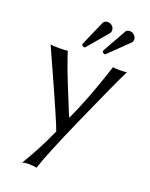

<svg xmlns="http://www.w3.org/2000/svg" viewBox="-163 -742 833 1064"><g transform="rotate(20 253.0 -210.0)"><path d="M27.8 -432.1Q42 -429.2 80.1 -429.2Q115.7 -429.2 128.9 -432.1L140.6 -397.5L152.3 -364.3L165 -329.1L177.7 -296.4L191.9 -260.7L205.1 -228Q208 -219.7 219.7 -191.9L233.4 -158.7L248 -122.1L262.7 -87.4H264.6Q329.6 -225.6 396 -432.1Q405.8 -429.2 435.1 -429.2Q468.3 -429.2 478 -432.1Q436.5 -348.6 324.7 -96.4Q212.9 155.8 188 236.8Q171.9 231.9 139.2 231.9Q120.1 231.9 104 236.8Q174.8 119.6 222.2 9.8Q210 -23.4 180.7 -90.3L127.9 -210L68.4 -342.3Q32.2 -421.9 27.8 -432.1ZM454.1 -615.2Q454.1 -603.5 446.8 -596.2L333 -485.8Q331.1 -483.9 327.1 -483.9Q322.8 -483.9 317.9 -487.8Q313 -491.7 313 -497.1Q313 -500 314 -501L392.1 -640.1Q398.4 -651.9 416 -651.9Q431.6 -651.9 442.9 -640.6Q454.1 -629.4 454.1 -615.2ZM321.8 -621.1Q321.8 -611.3 316.9 -605L214.8 -483.9Q211.9 -481 207 -481Q202.1 -481 197.5 -484.9Q192.9 -488.8 192.9 -494.1Q192.9 -496.1 193.8 -497.1L257.8 -643.1Q264.2 -657.2 284.2 -657.2Q299.8 -657.2 310.8 -646.7Q321.8 -636.2 321.8 -621.1Z"/></g></svg>

Font: Linux Biolinum G
Style: Regular
Weight: 400
Designer: Philipp H. Poll
Foundry: Philipp H. Poll
Version: Version 1.1.0 ; ttfautohint (v1.6)